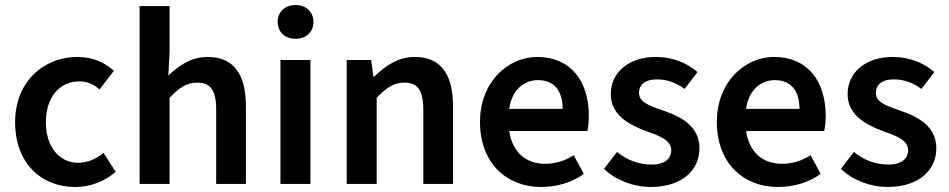

<svg xmlns="http://www.w3.org/2000/svg" viewBox="-20 -730 3765 762"><path d="M278 12C334 12 392 -7 439 -48L391 -123C363 -100 329 -84 290 -84C215 -84 162 -148 162 -245C162 -343 216 -407 294 -407C325 -407 350 -397 375 -375L432 -449C396 -481 350 -504 288 -504C156 -504 40 -409 40 -245C40 -82 144 12 278 12Z M534 0H653V-342C692 -382 720 -402 763 -402C815 -402 838 -373 838 -293V0H956V-308C956 -432 910 -504 804 -504C737 -504 688 -468 648 -430L653 -524V-706H534Z M1093 0H1212V-492H1093ZM1153 -576C1195 -576 1224 -603 1224 -643C1224 -683 1195 -710 1153 -710C1111 -710 1082 -683 1082 -643C1082 -603 1111 -576 1153 -576Z M1356 0H1475V-342C1514 -382 1542 -402 1585 -402C1637 -402 1660 -373 1660 -293V0H1778V-308C1778 -432 1732 -504 1626 -504C1559 -504 1509 -468 1465 -426H1462L1453 -492H1356Z M2127 12C2191 12 2251 -6 2297 -40L2257 -114C2223 -92 2185 -80 2143 -80C2065 -80 2013 -128 2001 -210H2311C2315 -228 2317 -246 2317 -270C2317 -408 2245 -504 2112 -504C1997 -504 1885 -406 1885 -246C1885 -82 1991 12 2127 12ZM2001 -298C2011 -372 2059 -412 2115 -412C2179 -412 2213 -370 2213 -298Z M2563 12C2688 12 2756 -56 2756 -141C2756 -226 2689 -265 2613 -291C2551 -312 2516 -326 2516 -362C2516 -391 2538 -415 2587 -415C2626 -415 2662 -403 2697 -377L2748 -444C2708 -479 2651 -504 2584 -504C2474 -504 2404 -442 2404 -356C2404 -278 2470 -237 2541 -211C2596 -191 2644 -175 2644 -134C2644 -101 2619 -77 2567 -77C2517 -77 2472 -92 2429 -127L2377 -60C2425 -14 2495 12 2563 12Z M3067 12C3131 12 3191 -6 3237 -40L3197 -114C3163 -92 3125 -80 3083 -80C3005 -80 2953 -128 2941 -210H3251C3255 -228 3257 -246 3257 -270C3257 -408 3185 -504 3052 -504C2937 -504 2825 -406 2825 -246C2825 -82 2931 12 3067 12ZM2941 -298C2951 -372 2999 -412 3055 -412C3119 -412 3153 -370 3153 -298Z M3503 12C3628 12 3696 -56 3696 -141C3696 -226 3629 -265 3553 -291C3491 -312 3456 -326 3456 -362C3456 -391 3478 -415 3527 -415C3566 -415 3602 -403 3637 -377L3688 -444C3648 -479 3591 -504 3524 -504C3414 -504 3344 -442 3344 -356C3344 -278 3410 -237 3481 -211C3536 -191 3584 -175 3584 -134C3584 -101 3559 -77 3507 -77C3457 -77 3412 -92 3369 -127L3317 -60C3365 -14 3435 12 3503 12Z"/></svg>

Font: Source Sans Pro Semibold
Style: Regular
Weight: 600
Designer: Paul D. Hunt
Foundry: Adobe Systems Incorporated
Version: Version 3.006;hotconv 1.0.111;makeotfexe 2.5.65597